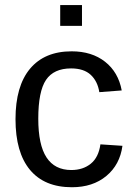

<svg xmlns="http://www.w3.org/2000/svg" viewBox="-20 -745 540 774"><path d="M270 9.8Q159.2 9.8 100.8 -60.3Q42.5 -130.4 42.5 -264.6Q42.5 -397.9 101.1 -468Q159.7 -538.1 269 -538.1Q350.1 -538.1 403.6 -496.1Q457 -454.1 470.7 -380.4L380.4 -373.5Q373.5 -417.5 345.7 -443.4Q317.9 -469.2 266.6 -469.2Q196.8 -469.2 165.5 -422.9Q134.3 -376.5 134.3 -266.6Q134.3 -161.1 167.5 -110.4Q200.7 -59.6 267.6 -59.6Q314.5 -59.6 345.9 -85Q377.4 -110.4 384.8 -163.1L473.6 -157.2Q463.4 -81.1 408.7 -35.6Q354 9.8 270 9.8ZM310.5 -724.6V-640.6H222.7V-724.6Z"/></svg>

Font: Arimo Nerd Font
Style: Regular
Weight: 400
Designer: Steve Matteson
Foundry: Monotype Imaging Inc.
Version: Version 1.33;Nerd Fonts 3.2.1